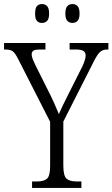

<svg xmlns="http://www.w3.org/2000/svg" viewBox="-26 -926 554 946"><path d="M132 0V-32H157Q190 -32 205.5 -45.5Q221 -59 221 -109V-326L64 -634Q49 -664 37 -673Q25 -682 2 -682H-6V-714H198V-682H170Q145 -682 137.5 -675.5Q130 -669 130 -658Q130 -648 135.5 -634Q141 -620 148 -606L211 -480Q227 -449 240 -420Q253 -391 264 -364Q272 -382 284 -407.5Q296 -433 312 -464L379 -597Q396 -633 396 -653Q396 -668 385 -675Q374 -682 349 -682H317V-714H508V-682H501Q481 -682 467.5 -670.5Q454 -659 435 -621L286 -327V-112Q286 -60 301.5 -46Q317 -32 350 -32H375V0ZM331 -813Q316 -813 306 -823Q296 -833 296 -859Q296 -886 306 -896Q316 -906 331 -906Q346 -906 356 -896Q366 -886 366 -859Q366 -833 356 -823Q346 -813 331 -813ZM181 -813Q165 -813 156 -823Q147 -833 147 -859Q147 -886 156 -896Q165 -906 181 -906Q196 -906 206 -896Q216 -886 216 -859Q216 -833 206 -823Q196 -813 181 -813Z"/></svg>

Font: Noto Serif Bengali Condensed Light
Style: Regular
Weight: 300
Width: 3
Designer: Juan Bruce, Universal Thirst, Indian Type Foundry and the Monotype Design Team.
Foundry: Monotype Imaging Inc.
Version: Version 2.003; ttfautohint (v1.8.4.7-5d5b)